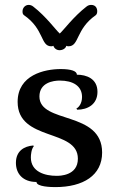

<svg xmlns="http://www.w3.org/2000/svg" viewBox="-20 -750 479 784"><path d="M378 -375C378 -429 333 -445 294 -445C294 -460 270 -468 228 -468C162 -468 52 -444 52 -334C52 -171 298 -226 298 -102C298 -32 223 -32 211 -32C164 -32 106 -48 106 -107C106 -118 108 -141 118 -153L116 -156C79 -153 45 -134 45 -85C45 -40 74 -7 129 -7C129 13 190 14 206 14C320 14 397 -34 397 -127C397 -299 141 -243 141 -356C141 -413 198 -421 224 -421C278 -421 315 -399 315 -354C315 -327 301 -311 292 -307L295 -302C338 -302 378 -324 378 -375ZM251 -563C255 -561 257 -561 260 -561C304 -561 289 -631 371 -688C376 -692 377 -699 377 -704C377 -716 371 -730 352 -730C346 -730 339 -728 333 -723C280 -682 239 -626 224 -613C209 -626 169 -682 116 -723C110 -728 103 -730 97 -730C83 -730 72 -718 72 -704C72 -699 72 -692 78 -688C161 -631 145 -561 189 -561C192 -561 194 -561 198 -563C201 -553 211 -545 223 -545C236 -545 248 -552 251 -563Z"/></svg>

Font: Milonga
Style: Regular
Weight: 400
Designer: Pablo Impallari, Brenda Gallo, Rodrigo Fuenzalida
Foundry: Pablo Impallari, Brenda Gallo, Rodrigo Fuenzalida
Version: Version 1.000